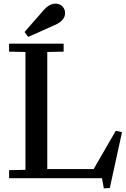

<svg xmlns="http://www.w3.org/2000/svg" viewBox="-20 -980 691 1056"><path d="M30 -44 120 -46V-694L30 -696V-740H330V-696L240 -694V-50H495L617 -261L651 -253L584 54L551 56L541 0H30ZM135 -777 115 -804 221 -925Q252 -960 286 -960Q308 -960 323 -945Q338 -930 338 -908Q338 -867 281 -842Z"/></svg>

Font: Minipax
Style: Bold
Weight: 500
Designer: Raphaël Ronot, Igor Stepanchenko (Cyrillic)
Foundry: steppetype
Version: Version 1.002